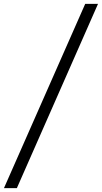

<svg xmlns="http://www.w3.org/2000/svg" viewBox="-78 -800 528 997"><path d="M-57.5 177 364.5 -780H431L9.5 177Z"/></svg>

Font: Merriweather 24pt Light
Style: Italic
Weight: 300
Italic angle: -7.8°
Version: Version 2.101